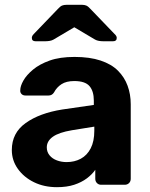

<svg xmlns="http://www.w3.org/2000/svg" viewBox="-20 -766 620 796"><path d="M216 10Q163 10 121 -10.5Q79 -31 54 -66Q29 -101 29 -144Q29 -215 86.5 -256Q144 -297 238 -312L369 -331V-349Q369 -388 351 -409Q333 -430 288 -430Q255 -430 235 -417Q215 -404 204 -383Q196 -370 181 -370H86Q75 -370 69 -376.5Q63 -383 64 -392Q64 -409 77 -432Q90 -455 117 -477.5Q144 -500 186 -515Q228 -530 289 -530Q352 -530 397 -515Q442 -500 469 -473Q496 -446 509 -410.5Q522 -375 522 -334V-25Q522 -14 515 -7Q508 0 497 0H399Q389 0 382 -7Q375 -14 375 -25V-62Q362 -43 340 -26.5Q318 -10 287.5 0Q257 10 216 10ZM256 -94Q289 -94 315 -108Q341 -122 356 -151Q371 -180 371 -224V-241L278 -226Q224 -217 199 -199Q174 -181 174 -155Q174 -136 185.5 -122Q197 -108 216 -101Q235 -94 256 -94ZM127 -595Q112 -595 112 -609Q112 -617 120 -625L220 -729Q230 -740 237.5 -743Q245 -746 255 -746H321Q330 -746 337.5 -743Q345 -740 355 -729L455 -625Q464 -617 464 -609Q464 -595 449 -595H407Q399 -595 390 -596.5Q381 -598 374 -602L288 -653L202 -602Q195 -598 186 -596.5Q177 -595 169 -595Z"/></svg>

Font: Rubik Light SemiBold
Style: Regular
Weight: 600
Version: Version 2.300;gftools[0.9.30]